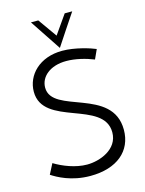

<svg xmlns="http://www.w3.org/2000/svg" viewBox="-135 -999 821 1087"><g transform="rotate(-15 275.5 -455.5)"><path d="M477 -677C447 -690 360 -718 285 -718C151 -718 70 -632 70 -535C70 -330 440 -388 440 -199C440 -98 329 -59 256 -59C188 -59 116 -88 67 -118L36 -58C68 -37 145 8 257 8C414 8 507 -72 507 -196C507 -445 138 -384 138 -541C138 -604 196 -656 292 -656C345 -656 405 -641 452 -622L477 -677ZM277 -737C317 -797 357 -859 398 -919H354L277 -809L199 -919H156Z"/></g></svg>

Font: Josefin Sans
Style: Regular
Weight: 400
Designer: Santiago Orozco
Foundry: Typemade
Version: 1.000